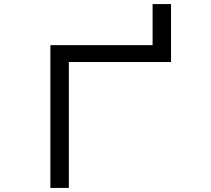

<svg xmlns="http://www.w3.org/2000/svg" viewBox="-20 -900 1040 945"><path d="M228 24.9V-677.7H731V-879.9H821.8V-594.7H318.8V24.9Z"/></svg>

Font: BIZ UDGothic
Style: Regular
Weight: 400
Monospace: yes
Designer: TypeBank Co., Ltd.
Foundry: Morisawa Inc.
Version: Version 1.05